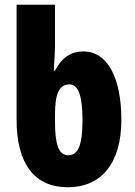

<svg xmlns="http://www.w3.org/2000/svg" viewBox="-20 -780 570 810"><path d="M266 10C408 10 492 -92 492 -274C492 -453 433 -563 332 -563C281 -563 242 -539 212 -482H207C210 -532 212 -567 212 -588V-760H50V-274C50 -89 126 10 266 10ZM268 -125C228 -125 212 -168 212 -268V-297C212 -385 230 -424 273 -424C312 -424 328 -371 328 -274C328 -173 312 -125 268 -125Z"/></svg>

Font: Noto Sans Georgian ExtraCondensed Black
Style: Regular
Weight: 900
Width: 2
Designer: Monotype Design Team, Akaki Razmadze
Foundry: Google LLC
Version: Version 2.005